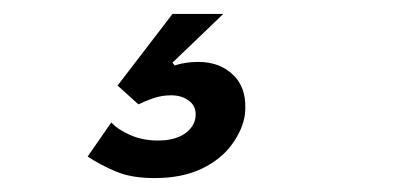

<svg xmlns="http://www.w3.org/2000/svg" viewBox="-20 -49 569 276"><path d="M140 127Q149 137 167 145Q185 153 207 153Q231 153 245 143.5Q259 134 261 120Q263 105 252.5 96.5Q242 88 226 88Q213 88 201 92Q189 96 179 101L149 74L228 -29H301L228 41L231 45Q247 40 265 40Q297 40 316.5 60Q336 80 332 116Q329 137 313.5 158.5Q298 180 270 193.5Q242 207 202 207Q169 207 146.5 197.5Q124 188 106 176Z"/></svg>

Font: Haskoy SemiBold
Style: Italic
Weight: 600
Designer: Ertekin Erdin
Foundry: Ertekin Erdin
Version: Version 2.000; ttfautohint (v1.8.4.7-5d5b)